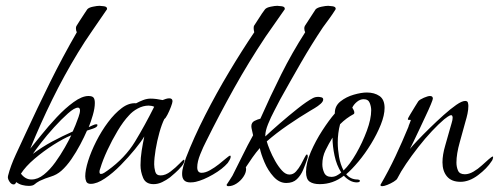

<svg xmlns="http://www.w3.org/2000/svg" viewBox="-20 -625 1715 660"><path d="M79 14Q68 14 56.5 11Q45 8 36 1Q35 3 33 6Q31 9 27 9Q19 9 13 0Q7 -9 7 -16Q7 -18 7.5 -19.5Q8 -21 8 -22Q16 -54 34.5 -94Q53 -134 67 -164Q108 -253 151.5 -341Q195 -429 244 -514Q241 -520 241 -528Q241 -533 243 -536Q246 -541 254 -553.5Q262 -566 270 -578Q278 -590 280 -593Q285 -599 299.5 -602Q314 -605 322 -605Q327 -605 337.5 -603.5Q348 -602 348 -595Q348 -592 347 -592Q322 -555 296.5 -518.5Q271 -482 248 -444Q200 -365 159.5 -282.5Q119 -200 84 -114Q98 -131 122 -161Q146 -191 175 -222Q204 -253 233 -274Q262 -295 284 -295Q297 -295 301.5 -289.5Q306 -284 306 -271Q306 -253 299 -229Q292 -205 285 -188Q289 -190 298 -194Q307 -198 311 -198Q315 -198 315 -195Q315 -188 300 -183Q285 -178 279 -176Q270 -155 256 -128.5Q242 -102 225.5 -78Q209 -54 191 -38Q175 -24 155 -18Q135 -12 116 -3Q105 3 99 8.5Q93 14 79 14ZM93 -96Q125 -120 159.5 -138.5Q194 -157 230 -173Q234 -181 239.5 -195Q245 -209 250 -223Q255 -237 255 -245Q255 -255 248 -255Q236 -255 213.5 -235Q191 -215 166 -187.5Q141 -160 121 -134Q101 -108 93 -96ZM88 -8Q110 -8 131 -25Q152 -42 170 -67Q188 -92 202.5 -117.5Q217 -143 225 -160Q198 -149 163.5 -127Q129 -105 98.5 -79Q68 -53 52 -28Q67 -8 88 -8Z M508 8Q481 8 472 -13.5Q463 -35 463 -57Q463 -82 467 -107Q471 -132 476 -156Q466 -139 444 -112Q422 -85 395 -57.5Q368 -30 340.5 -11.5Q313 7 292 7Q280 7 276.5 -1Q273 -9 273 -19Q273 -40 283 -72Q293 -104 311 -139.5Q329 -175 351.5 -205Q374 -235 398.5 -253.5Q423 -272 448 -270Q459 -276 472 -281Q485 -286 498 -286Q508 -286 518.5 -284.5Q529 -283 539 -281Q544 -283 550 -285Q556 -287 562 -287Q573 -287 573 -277Q573 -272 567.5 -257.5Q562 -243 555.5 -230.5Q549 -218 545 -216Q536 -198 528 -169.5Q520 -141 515 -111Q510 -81 510 -60Q510 -49 513.5 -35.5Q517 -22 532 -22Q549 -22 566.5 -35.5Q584 -49 597 -62.5Q610 -76 612 -76Q614 -76 614 -74Q614 -65 604 -53Q594 -41 582 -30.5Q570 -20 564 -15Q552 -6 537.5 1Q523 8 508 8ZM327 -27Q332 -27 339 -31.5Q346 -36 350 -39Q410 -82 444 -138Q478 -194 510 -258Q506 -260 501 -261Q496 -262 491 -262Q472 -262 453.5 -252Q435 -242 423 -228Q404 -208 384.5 -175.5Q365 -143 349 -108.5Q333 -74 325 -47Q324 -44 323 -41Q322 -38 322 -34Q322 -27 327 -27Z M634 2Q606 2 606 -27Q606 -40 610.5 -55Q615 -70 619 -82Q646 -152 685 -228.5Q724 -305 768 -378.5Q812 -452 854 -514Q852 -522 852 -528Q852 -533 853 -536Q856 -540 864 -553Q872 -566 880.5 -578.5Q889 -591 891 -593Q896 -599 910.5 -602Q925 -605 933 -605Q938 -605 948.5 -603.5Q959 -602 959 -595Q959 -592 958 -592Q942 -569 925.5 -545.5Q909 -522 893 -499Q835 -412 784.5 -321.5Q734 -231 688 -138Q679 -121 668.5 -95Q658 -69 658 -50Q658 -31 673 -31Q686 -31 702 -40Q718 -49 732.5 -60.5Q747 -72 757.5 -81Q768 -90 771 -90Q773 -90 773 -86Q773 -82 769.5 -75.5Q766 -69 763 -65Q745 -44 712 -25Q679 -6 653 0Q649 1 644 1.5Q639 2 634 2Z M765 15Q759 15 759 10Q764 2 769.5 -6Q775 -14 779 -21Q797 -56 814 -91Q831 -126 850 -160Q849 -166 846.5 -176Q844 -186 844 -191Q844 -204 855 -209.5Q866 -215 875 -217Q909 -294 946.5 -369Q984 -444 1029 -514Q1026 -520 1026 -528Q1026 -530 1026.5 -532Q1027 -534 1028 -536L1065 -593Q1071 -599 1085.5 -602Q1100 -605 1108 -605Q1112 -605 1123 -603.5Q1134 -602 1134 -595Q1134 -594 1133.5 -593Q1133 -592 1133 -592Q1123 -576 1112 -561Q1101 -546 1090 -531Q1050 -471 1014 -408.5Q978 -346 943 -283Q936 -269 923.5 -245.5Q911 -222 901.5 -198.5Q892 -175 892 -159V-156Q911 -174 941.5 -200.5Q972 -227 1003.5 -252Q1035 -277 1056 -288Q1064 -292 1074 -292Q1078 -292 1084.5 -290.5Q1091 -289 1091 -283Q1091 -276 1082 -268Q1073 -260 1062 -253.5Q1051 -247 1046 -244Q1009 -222 969 -194.5Q929 -167 897 -139Q900 -128 907.5 -109.5Q915 -91 926 -71.5Q937 -52 949.5 -38.5Q962 -25 975 -25Q988 -25 997.5 -35.5Q1007 -46 1014.5 -59.5Q1022 -73 1027 -83.5Q1032 -94 1035 -94Q1037 -94 1037.5 -91Q1038 -88 1038 -87Q1038 -84 1036 -78Q1030 -60 1022 -41Q1014 -22 1000.5 -9Q987 4 964 4Q940 4 920.5 -17.5Q901 -39 889 -67.5Q877 -96 873 -116Q860 -101 848 -84Q836 -67 825 -50Q825 -49 825.5 -47.5Q826 -46 826 -44Q826 -31 816.5 -17Q807 -3 793 6Q779 15 765 15Z M1079 8Q1057 8 1044.5 -0.5Q1032 -9 1032 -34Q1032 -65 1048.5 -103Q1065 -141 1088 -176.5Q1111 -212 1131 -235V-237Q1131 -261 1150.5 -276.5Q1170 -292 1196 -299.5Q1222 -307 1241 -307Q1267 -307 1284.5 -295Q1302 -283 1302 -254Q1302 -229 1289 -196.5Q1276 -164 1255.5 -130.5Q1235 -97 1212 -69.5Q1189 -42 1170 -26Q1185 -8 1209 -8Q1211 -8 1214 -7Q1217 -6 1217 -4Q1217 0 1213.5 1Q1210 2 1207 2Q1194 2 1182.5 -4.5Q1171 -11 1162 -21Q1125 8 1079 8ZM1161 -39Q1183 -60 1204.5 -97.5Q1226 -135 1241 -175.5Q1256 -216 1256 -246Q1256 -258 1251 -271Q1246 -284 1230 -284Q1218 -284 1207 -275Q1196 -266 1191 -255Q1193 -252 1195.5 -247Q1198 -242 1198 -238Q1198 -234 1196 -233Q1183 -226 1171.5 -217.5Q1160 -209 1149 -198Q1145 -183 1143 -167Q1141 -151 1141 -135Q1141 -112 1145.5 -86Q1150 -60 1161 -39ZM1119 -17Q1129 -17 1137.5 -21.5Q1146 -26 1153 -32Q1137 -57 1130 -90Q1123 -123 1123 -152Q1110 -131 1099 -108.5Q1088 -86 1088 -60Q1088 -45 1094.5 -31Q1101 -17 1119 -17Z M1294 15Q1287 15 1288 10Q1316 -38 1339.5 -88Q1363 -138 1384 -189Q1384 -191 1388 -200.5Q1392 -210 1392 -211Q1392 -214 1387 -213Q1382 -212 1382 -216Q1382 -218 1390 -231.5Q1398 -245 1407 -259.5Q1416 -274 1418 -277Q1423 -283 1437 -289Q1451 -295 1458 -295Q1468 -295 1468 -286Q1468 -283 1461 -266Q1454 -249 1443 -226Q1432 -203 1421 -179Q1410 -155 1401 -137Q1392 -119 1389 -113Q1397 -123 1415.5 -142.5Q1434 -162 1457.5 -185Q1481 -208 1505 -229.5Q1529 -251 1548.5 -264.5Q1568 -278 1579 -278Q1587 -278 1588.5 -272Q1590 -266 1590 -261Q1590 -248 1587 -234Q1584 -220 1580 -207Q1572 -177 1560.5 -136.5Q1549 -96 1549 -66Q1549 -51 1554.5 -38.5Q1560 -26 1578 -26Q1592 -26 1607.5 -35Q1623 -44 1636.5 -56.5Q1650 -69 1660.5 -78Q1671 -87 1674 -87Q1675 -87 1675 -85Q1675 -82 1673.5 -77.5Q1672 -73 1670 -71Q1654 -46 1623.5 -23Q1593 0 1563 0Q1532 0 1516.5 -18.5Q1501 -37 1501 -67Q1501 -93 1510.5 -125Q1520 -157 1527 -183Q1529 -191 1532.5 -202Q1536 -213 1536 -221Q1536 -223 1535 -226Q1534 -229 1531 -229Q1526 -229 1518.5 -223.5Q1511 -218 1507 -215Q1488 -199 1464.5 -174Q1441 -149 1418 -119.5Q1395 -90 1376 -62Q1357 -34 1346 -12Q1344 -7 1333.5 -0.5Q1323 6 1311.5 10.5Q1300 15 1294 15Z"/></svg>

Font: Bonheur Royale
Style: Regular
Weight: 400
Designer: Robert E. Leuschke
Foundry: Robert E. Leuschke
Version: Version 1.010; ttfautohint (v1.8.3)